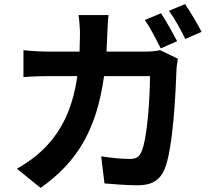

<svg xmlns="http://www.w3.org/2000/svg" viewBox="-20 -866 1040 941"><path d="M769 -801 690 -768C717 -729 747 -670 768 -629L848 -664C829 -701 794 -764 769 -801ZM887 -846 808 -813C836 -775 868 -717 888 -675L968 -710C950 -745 913 -808 887 -846ZM852 -578 765 -620C741 -615 715 -613 690 -613H502L506 -702C507 -726 509 -768 512 -792H365C369 -768 372 -722 372 -700L370 -613H227C189 -613 137 -615 95 -620V-488C138 -492 193 -493 227 -493H359C337 -341 287 -228 194 -136C154 -96 104 -62 63 -39L179 55C358 -72 453 -228 490 -493H715C715 -385 702 -185 673 -122C662 -97 648 -87 616 -87C577 -87 525 -92 476 -100L492 33C540 37 600 42 657 42C726 42 764 15 786 -35C829 -137 841 -417 845 -525C845 -536 849 -561 852 -578Z"/></svg>

Font: Noto Sans TC
Style: Bold
Weight: 700
Designer: Ryoko NISHIZUKA 西塚涼子 (kana, bopomofo & ideographs); Paul D. Hunt (Latin, Greek & Cyrillic); Sandoll Communications 산돌커뮤니
Foundry: Adobe
Version: Version 2.004;hotconv 1.0.118;makeotfexe 2.5.65603